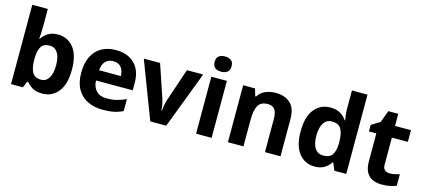

<svg xmlns="http://www.w3.org/2000/svg" viewBox="-59 -1263 3921 1777"><g transform="rotate(15 1901.0 -375.0)"><path d="M227 -583Q227 -552 225 -522Q223 -492 221 -475H227Q249 -509 286 -532.5Q323 -556 382 -556Q474 -556 531 -484.5Q588 -413 588 -274Q588 -134 530 -62Q472 10 378 10Q318 10 283.5 -11.5Q249 -33 227 -60H217L192 0H78V-760H227ZM334 -437Q276 -437 252.5 -401Q229 -365 227 -291V-275Q227 -196 250.5 -153.5Q274 -111 336 -111Q382 -111 409 -153.5Q436 -196 436 -276Q436 -356 408.5 -396.5Q381 -437 334 -437Z M936 -556Q1012 -556 1066.5 -527Q1121 -498 1151 -443Q1181 -388 1181 -308V-236H829Q831 -173 866.5 -137Q902 -101 965 -101Q1018 -101 1061 -111.5Q1104 -122 1150 -144V-29Q1110 -9 1065.5 0.5Q1021 10 958 10Q876 10 813 -20.5Q750 -51 714 -113Q678 -175 678 -269Q678 -365 710.5 -428.5Q743 -492 801 -524Q859 -556 936 -556ZM937 -450Q894 -450 865.5 -422Q837 -394 832 -335H1041Q1040 -385 1015 -417.5Q990 -450 937 -450Z M1412 0 1204 -546H1360L1465 -235Q1471 -217 1475.5 -197Q1480 -177 1482.5 -158Q1485 -139 1486 -123H1490Q1491 -140 1494 -159Q1497 -178 1501.5 -197.5Q1506 -217 1512 -235L1617 -546H1773L1565 0Z M2000 -546V0H1851V-546ZM1926 -760Q1959 -760 1983 -744.5Q2007 -729 2007 -687Q2007 -646 1983 -630Q1959 -614 1926 -614Q1892 -614 1868.5 -630Q1845 -646 1845 -687Q1845 -729 1868.5 -744.5Q1892 -760 1926 -760Z M2466 -556Q2554 -556 2607 -508.5Q2660 -461 2660 -356V0H2511V-319Q2511 -378 2490 -407.5Q2469 -437 2423 -437Q2355 -437 2330 -390.5Q2305 -344 2305 -257V0H2156V-546H2270L2290 -476H2298Q2324 -518 2369.5 -537Q2415 -556 2466 -556Z M2986 10Q2895 10 2837.5 -61.5Q2780 -133 2780 -272Q2780 -412 2838 -484Q2896 -556 2990 -556Q3049 -556 3087 -533Q3125 -510 3147 -476H3152Q3149 -492 3145 -522.5Q3141 -553 3141 -585V-760H3290V0H3176L3147 -71H3141Q3119 -37 3082 -13.5Q3045 10 2986 10ZM3038 -109Q3100 -109 3125 -145.5Q3150 -182 3151 -255V-271Q3151 -351 3126.5 -393Q3102 -435 3036 -435Q2987 -435 2959 -392.5Q2931 -350 2931 -270Q2931 -190 2959 -149.5Q2987 -109 3038 -109Z M3676 -109Q3701 -109 3724 -114Q3747 -119 3770 -126V-15Q3746 -5 3710.5 2.5Q3675 10 3633 10Q3584 10 3545.5 -6Q3507 -22 3484.5 -61.5Q3462 -101 3462 -171V-434H3391V-497L3473 -547L3516 -662H3611V-546H3764V-434H3611V-171Q3611 -140 3629 -124.5Q3647 -109 3676 -109Z"/></g></svg>

Font: Noto Sans Kawi
Style: Bold
Weight: 700
Designer: Fadhl Haqq
Version: Version 1.000